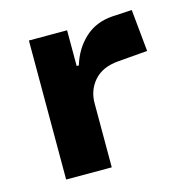

<svg xmlns="http://www.w3.org/2000/svg" viewBox="-83 -596 660 675"><g transform="rotate(-15 247.0 -258.0)"><path d="M77 0V-506H216V-376H224Q241 -433 281.5 -470.5Q322 -508 383 -512L454 -516L469 -363L360 -354Q303 -349 273 -315Q243 -281 243 -233V0Z"/></g></svg>

Font: Nunito Sans 6pt ExtraBold
Style: Regular
Weight: 800
Version: Version 3.101;gftools[0.9.27]